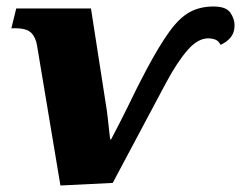

<svg xmlns="http://www.w3.org/2000/svg" viewBox="-20 -562 742 591"><path d="M94 -422Q90 -447 76 -461Q62 -475 27 -475H15L30 -536H260L306 -240Q309 -223 311.5 -200.5Q314 -178 316 -159.5Q318 -141 319 -133H322Q328 -144 349 -185Q370 -226 401 -290L431 -348Q471 -423 502 -465.5Q533 -508 564.5 -525Q596 -542 637 -542Q676 -542 689 -523Q702 -504 702 -484Q702 -462 690.5 -447.5Q679 -433 659 -424Q652 -437 642 -440.5Q632 -444 621 -444Q589 -444 557.5 -408Q526 -372 491 -307L327 1L166 9Z"/></svg>

Font: Noto Serif Black
Style: Italic
Weight: 900
Italic angle: -12°
Designer: Monotype Design Team
Foundry: Monotype Imaging Inc.
Version: Version 2.013